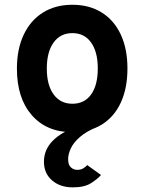

<svg xmlns="http://www.w3.org/2000/svg" viewBox="-20 -543 606 806"><path d="M284 12Q176 12 113.5 -59.5Q51 -131 51 -255Q51 -337 79.5 -397.2Q108 -457.5 160.2 -490.2Q212.5 -523 284 -523Q355 -523 407 -490.5Q459 -458 487 -398Q515 -338 515 -255.5Q515 -172.5 487.2 -112.5Q459.5 -52.5 407.5 -20.2Q355.5 12 284 12ZM284 -107.5Q334.5 -107.5 362.5 -146.5Q390.5 -185.5 390.5 -255.5Q390.5 -325.5 362.2 -364.8Q334 -404 284 -404Q233.5 -404 205 -364.5Q176.5 -325 176.5 -255Q176.5 -186 205 -146.8Q233.5 -107.5 284 -107.5ZM286 243.5Q232 243.5 198.2 214Q164.5 184.5 164.5 136Q164.5 85.5 201.2 48.2Q238 11 301.5 -10H388Q342.5 8.5 315.8 31.8Q289 55 277.5 79.5Q266 104 266 125Q266 149 277.5 159.5Q289 170 304.5 170Q318.5 170 329 164Q339.5 158 346 150L404 191.5Q390 208 362.2 225.8Q334.5 243.5 286 243.5Z"/></svg>

Font: Undotted
Style: Bold
Weight: 700
Designer: Delve Withrington, Dave Bailey, Thomas Jockin
Foundry: Delve Fonts LLC
Version: Version 4.000